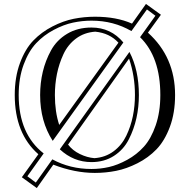

<svg xmlns="http://www.w3.org/2000/svg" viewBox="-20 -839 962 976"><path d="M686 -356Q686 -295 673.5 -238.5Q661 -182 634.5 -130Q608 -78 559 -46.5Q510 -15 445 -15Q354 -15 284 -80L638 -575Q686 -483 686 -356ZM184 -356Q184 -417 197.5 -474Q211 -531 239.5 -583Q268 -635 321 -667Q374 -699 445 -699Q544 -699 607 -623L248 -123Q184 -222 184 -356ZM692 -650 770 -759 727 -791 648 -681Q557 -734 445 -734Q398 -734 351 -724Q304 -714 253 -687Q202 -660 163.5 -619Q125 -578 100 -510Q75 -442 75 -356Q75 -158 202 -59L119 57L162 89L246 -29Q336 20 445 20Q490 20 534 10Q578 0 626.5 -26.5Q675 -53 711.5 -93.5Q748 -134 771.5 -202Q795 -270 795 -356Q795 -549 692 -650ZM251 -2 167 117 91 62 175 -55Q55 -160 55 -356Q55 -447 81.5 -518.5Q108 -590 149.5 -633Q191 -676 246.5 -704.5Q302 -733 355 -743.5Q408 -754 463 -754Q572 -754 651 -719L722 -819L798 -764L732 -673Q870 -549 870 -356Q870 -265 843.5 -194Q817 -123 775.5 -80Q734 -37 678.5 -9Q623 19 570 29.5Q517 40 462 40Q360 40 251 -2ZM259 -356Q259 -271 281 -204L582 -622Q537 -671 464 -678Q408 -674 366.5 -643Q325 -612 302.5 -563.5Q280 -515 269.5 -463Q259 -411 259 -356ZM666 -356Q666 -453 636 -541L326 -104Q349 -74 386 -56Q423 -38 460 -35Q516 -39 557.5 -70Q599 -101 622 -149Q645 -197 655.5 -249Q666 -301 666 -356Z"/></svg>

Font: Jacques Francois Shadow
Style: Regular
Weight: 400
Designer: Alexei Vanyashin, Nikita Kanarev (i@xarsok.ru)
Foundry: Cyreal (www.cyreal.org)
Version: Version 1.003